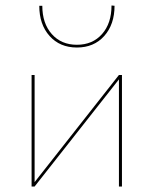

<svg xmlns="http://www.w3.org/2000/svg" viewBox="-20 -679 559 699"><path d="M123 -658H134Q134 -594 168.5 -555Q203 -516 260 -516Q317 -516 351.5 -555Q386 -594 386 -659L397 -658Q397 -590 359.5 -548Q322 -506 260 -506Q198 -506 160.5 -548Q123 -590 123 -658ZM424 -406V0H413V-390L106 0H95V-406H106V-16L413 -406Z"/></svg>

Font: EauTest Hairline
Style: Regular
Weight: 250
Designer: Christian Thalmann (Catharsis Fonts)
Version: Version 0.001;PS 000.001;hotconv 1.0.88;makeotf.lib2.5.64775